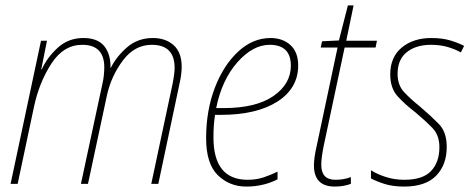

<svg xmlns="http://www.w3.org/2000/svg" viewBox="-20 -677 1737 707"><path d="M19 0H45L105 -283Q124 -373 169 -442.5Q214 -512 283 -512Q364 -512 364 -429Q364 -418 362.5 -401Q361 -384 357 -368L278 0H304L374 -327Q390 -398 433 -455Q476 -512 539 -512Q623 -512 623 -427Q623 -406 615 -366L537 0H563L640 -364Q649 -402 649 -431Q649 -484 619.5 -510.5Q590 -537 543 -537Q487 -537 447.5 -502.5Q408 -468 388 -427H387Q388 -477 364 -507Q340 -537 287 -537Q232 -537 193 -501.5Q154 -466 134 -422H132L153 -527H131Z M887 10Q922 10 952.5 2Q983 -6 1002 -17V-45Q980 -34 952.5 -24.5Q925 -15 892 -15Q766 -15 766 -171Q766 -220 772 -254H792Q925 -254 1001.5 -303Q1078 -352 1078 -436Q1078 -485 1049.5 -511Q1021 -537 976 -537Q911 -537 857 -487Q803 -437 771 -353.5Q739 -270 739 -168Q739 -74 782 -32Q825 10 887 10ZM776 -279Q797 -383 854 -447.5Q911 -512 973 -512Q1051 -512 1051 -435Q1051 -368 987 -323.5Q923 -279 803 -279Z M1213 10Q1245 10 1272 0V-25Q1247 -15 1215 -15Q1163 -15 1163 -70Q1163 -96 1172 -140L1249 -502H1363L1368 -527H1255L1282 -657H1261L1228 -528L1166 -525L1161 -502H1223L1146 -139Q1136 -96 1136 -68Q1136 10 1213 10Z M1468 10Q1547 10 1586 -30Q1625 -70 1625 -136Q1625 -191 1595.5 -221Q1566 -251 1526 -285Q1491 -313 1467.5 -338.5Q1444 -364 1444 -405Q1444 -458 1478 -485Q1512 -512 1567 -512Q1602 -512 1630 -503.5Q1658 -495 1677 -484L1689 -508Q1668 -519 1638.5 -528Q1609 -537 1568 -537Q1502 -537 1459.5 -502Q1417 -467 1417 -403Q1417 -352 1444.5 -322Q1472 -292 1510 -263Q1547 -232 1572.5 -205.5Q1598 -179 1598 -135Q1598 -80 1567.5 -47.5Q1537 -15 1469 -15Q1432 -15 1400 -25.5Q1368 -36 1346 -50V-20Q1364 -10 1395 0Q1426 10 1468 10Z"/></svg>

Font: Noto Sans UI SemiCondensed Thin
Style: Italic
Weight: 250
Width: 4
Italic angle: -12°
Designer: Monotype Design Team
Foundry: Monotype Imaging Inc.
Version: Version 1.901